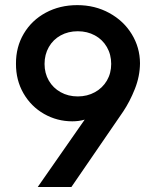

<svg xmlns="http://www.w3.org/2000/svg" viewBox="-20 -748 623 768"><path d="M540 -495.1Q539.6 -442.9 519.5 -392.3Q499.5 -341.8 472.7 -301.8L265.6 0H130.9L318.8 -269.5Q295.9 -262.7 269.5 -262.7Q208.5 -262.7 156.5 -292.2Q104.5 -321.8 74 -374.5Q43.5 -427.2 43.9 -493.2Q43.5 -560.1 75.2 -613.5Q106.9 -667 163.1 -697.3Q219.2 -727.5 289.1 -727.5Q359.9 -727.5 417.2 -696Q474.6 -664.6 507.1 -611.3Q539.6 -558.1 540 -495.1ZM158.2 -492.2Q158.2 -455.1 175.3 -425.5Q192.4 -396 222.7 -379.2Q252.9 -362.3 291 -362.3Q329.1 -362.3 359.6 -379.2Q390.1 -396 407.5 -425.5Q424.8 -455.1 424.8 -492.2Q424.8 -529.8 407.5 -559.8Q390.1 -589.8 359.6 -606.4Q329.1 -623 291 -623Q252.9 -623 222.7 -606.4Q192.4 -589.8 175.3 -559.8Q158.2 -529.8 158.2 -492.2Z"/></svg>

Font: Reddit Sans Strawberry SemiBold
Style: Regular
Weight: 600
Designer: Stephen Hutchings
Foundry: Reddit
Version: Version 1.013